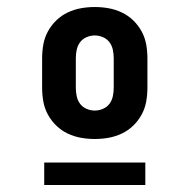

<svg xmlns="http://www.w3.org/2000/svg" viewBox="-20 -713 540 547"><path d="M250 -317Q230 -317 210.5 -320.5Q191 -324 173 -332.5Q155 -341 140.5 -355Q126 -369 116.5 -386.5Q107 -404 103.5 -423.5Q100 -443 100 -463V-547Q100 -567 103.5 -586.5Q107 -606 116.5 -623.5Q126 -641 140.5 -655Q155 -669 173 -677.5Q191 -686 210.5 -689.5Q230 -693 250 -693Q270 -693 289.5 -689.5Q309 -686 327 -677.5Q345 -669 359.5 -655Q374 -641 383.5 -623.5Q393 -606 396.5 -586.5Q400 -567 400 -547V-463Q400 -443 396.5 -423.5Q393 -404 383.5 -386.5Q374 -369 359.5 -355Q345 -341 327 -332.5Q309 -324 289.5 -320.5Q270 -317 250 -317ZM250 -398Q262 -398 273.5 -403Q285 -408 292 -417.5Q299 -427 301.5 -439Q304 -451 304 -463V-547Q304 -559 301.5 -571Q299 -583 292 -592.5Q285 -602 273.5 -607Q262 -612 250 -612Q238 -612 226.5 -607Q215 -602 208 -592.5Q201 -583 198.5 -571Q196 -559 196 -547V-463Q196 -451 198.5 -439Q201 -427 208 -417.5Q215 -408 226.5 -403Q238 -398 250 -398ZM106 -186V-250H394V-186Z"/></svg>

Font: Iosevka Term Curly Extrabold
Style: Regular
Weight: 800
Designer: Belleve Invis
Foundry: Belleve Invis
Version: Version 32.3.0